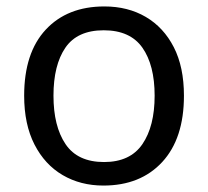

<svg xmlns="http://www.w3.org/2000/svg" viewBox="-20 -566 645 596"><path d="M551 -269Q551 -136 483.5 -63Q416 10 301 10Q230 10 174.5 -22.5Q119 -55 87 -117.5Q55 -180 55 -269Q55 -402 122 -474Q189 -546 304 -546Q377 -546 432.5 -513.5Q488 -481 519.5 -419.5Q551 -358 551 -269ZM146 -269Q146 -174 183.5 -118.5Q221 -63 303 -63Q384 -63 422 -118.5Q460 -174 460 -269Q460 -364 422 -418Q384 -472 302 -472Q220 -472 183 -418Q146 -364 146 -269Z"/></svg>

Font: Noto Sans Hebrew Droid
Style: Regular
Weight: 400
Designer: Monotype Design Team
Foundry: Monotype Imaging Inc.
Version: Version 1.100